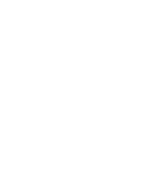

<svg xmlns="http://www.w3.org/2000/svg" viewBox="-20 -570 440 540"><path d="M300 -250Q300 -250 300 -250Q300 -250 300 -250Q300 -250 300 -250Q300 -250 300 -250Q300 -250 300 -250Q300 -250 300 -250Q300 -250 300 -250Q300 -250 300 -250Q300 -250 300 -250Q300 -250 300 -250Q300 -250 300 -250Q300 -250 300 -250ZM300 -150Q300 -150 300 -150Q300 -150 300 -150Q300 -150 300 -150Q300 -150 300 -150Q300 -150 300 -150Q300 -150 300 -150Q300 -150 300 -150Q300 -150 300 -150Q300 -150 300 -150Q300 -150 300 -150Q300 -150 300 -150Q300 -150 300 -150ZM200 -350Q200 -350 200 -350Q200 -350 200 -350Q200 -350 200 -350Q200 -350 200 -350Q200 -350 200 -350Q200 -350 200 -350Q200 -350 200 -350Q200 -350 200 -350Q200 -350 200 -350Q200 -350 200 -350Q200 -350 200 -350Q200 -350 200 -350ZM100 -250Q100 -250 100 -250Q100 -250 100 -250Q100 -250 100 -250Q100 -250 100 -250Q100 -250 100 -250Q100 -250 100 -250Q100 -250 100 -250Q100 -250 100 -250Q100 -250 100 -250Q100 -250 100 -250Q100 -250 100 -250Q100 -250 100 -250ZM100 -150Q100 -150 100 -150Q100 -150 100 -150Q100 -150 100 -150Q100 -150 100 -150Q100 -150 100 -150Q100 -150 100 -150Q100 -150 100 -150Q100 -150 100 -150Q100 -150 100 -150Q100 -150 100 -150Q100 -150 100 -150Q100 -150 100 -150ZM200 -50Q200 -50 200 -50Q200 -50 200 -50Q200 -50 200 -50Q200 -50 200 -50Q200 -50 200 -50Q200 -50 200 -50Q200 -50 200 -50Q200 -50 200 -50Q200 -50 200 -50Q200 -50 200 -50Q200 -50 200 -50Q200 -50 200 -50ZM200 -550Q200 -550 200 -550Q200 -550 200 -550Q200 -550 200 -550Q200 -550 200 -550Q200 -550 200 -550Q200 -550 200 -550Q200 -550 200 -550Q200 -550 200 -550Q200 -550 200 -550Q200 -550 200 -550Q200 -550 200 -550Q200 -550 200 -550ZM100 -550Q100 -550 100 -550Q100 -550 100 -550Q100 -550 100 -550Q100 -550 100 -550Q100 -550 100 -550Q100 -550 100 -550Q100 -550 100 -550Q100 -550 100 -550Q100 -550 100 -550Q100 -550 100 -550Q100 -550 100 -550Q100 -550 100 -550ZM300 -550Q300 -550 300 -550Q300 -550 300 -550Q300 -550 300 -550Q300 -550 300 -550Q300 -550 300 -550Q300 -550 300 -550Q300 -550 300 -550Q300 -550 300 -550Q300 -550 300 -550Q300 -550 300 -550Q300 -550 300 -550Q300 -550 300 -550Z"/></svg>

Font: TINY 5x3
Style: Regular
Weight: 400
Designer: Jack Halten Fahnestock
Foundry: Velvetyne Type Foundry
Version: Version 1.002